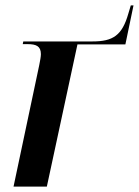

<svg xmlns="http://www.w3.org/2000/svg" viewBox="-20 -689 513 709"><path d="M125 -449 30 0H153L266 -525H443L473 -669H463L454 -639C431 -558 397 -536 322 -536H66L64 -526H82C113 -526 131 -519 131 -489C131 -480 128 -464 125 -449Z"/></svg>

Font: Noto Serif Display SemiCondensed SemiBold
Style: Italic
Weight: 600
Width: 4
Italic angle: -12°
Designer: Monotype Design Team
Foundry: Monotype Imaging Inc.
Version: Version 2.009